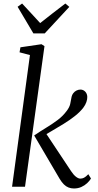

<svg xmlns="http://www.w3.org/2000/svg" viewBox="-20 -1060 554 1090"><path d="M48.5 0 150 -747.5 91 -763 96 -791.5 215.5 -809 232.5 -798 122 0ZM399.5 10Q383.5 10 369.2 4.5Q355 -1 342.8 -13Q330.5 -25 318.5 -45L174 -291Q210 -315.5 243.8 -336Q277.5 -356.5 307 -378.5Q336.5 -400.5 358 -429.5Q374 -450 378.5 -469.2Q383 -488.5 385 -503Q387.5 -519.5 395.5 -530.2Q403.5 -541 414.5 -546.2Q425.5 -551.5 436.5 -551.5Q452.5 -551.5 463.8 -539.8Q475 -528 475.5 -510Q476 -497 470.5 -480.8Q465 -464.5 452.5 -448Q434.5 -424.5 404.8 -401Q375 -377.5 341.2 -356.8Q307.5 -336 278 -319Q248.5 -302 231.5 -291.5L233 -315L383.5 -88.5Q396.5 -68.5 410.5 -57.2Q424.5 -46 436 -46Q447 -46 457 -51Q467 -56 481.5 -71L496.5 -46.5Q488.5 -33 474.5 -20Q460.5 -7 441.8 1.5Q423 10 399.5 10ZM169.5 -870.5 80 -1021.5 105.5 -1040Q131 -1012.5 156.5 -985Q182 -957.5 208 -929Q242 -956.5 277.8 -983.8Q313.5 -1011 351 -1040L373.5 -1021L234 -870.5Z"/></svg>

Font: Merriweather 48pt Light
Style: Italic
Weight: 300
Italic angle: -7.8°
Version: Version 2.101